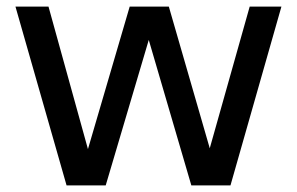

<svg xmlns="http://www.w3.org/2000/svg" viewBox="-20 -564 903 584"><path d="M739.5 -544H836L681 0H562L432.5 -442.5L301.5 0H182.5L27 -544H127.5L247.5 -110.5L374.5 -544H493.5L618 -113Z"/></svg>

Font: Encode Sans Medium
Style: Regular
Weight: 500
Designer: Multiple Designers
Foundry: Impallari Type
Version: Version 2.000